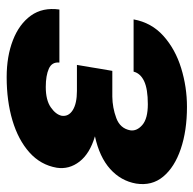

<svg xmlns="http://www.w3.org/2000/svg" viewBox="-22 -572 602 599"><g transform="rotate(-90 279.5 -272.0)"><path d="M369.1 -286.6 365.7 -265.6 358.4 -223.1H277.8Q243.7 -222.7 211.2 -210.7Q178.7 -198.7 172.9 -167Q169.9 -146.5 189.7 -129.4Q209.5 -112.3 254.4 -112.3Q301.8 -112.3 326.2 -123.8Q350.6 -135.3 356 -156.7H519Q508.8 -100.6 467.3 -63.5Q425.8 -26.4 366.9 -8.3Q308.1 9.8 246.1 9.8Q171.9 9.8 115 -9.5Q58.1 -28.8 28.6 -64.2Q-1 -99.6 6.8 -148.9Q15.1 -196.3 52.2 -229.7Q89.4 -263.2 154.3 -277.3Q100.6 -293 75.4 -325.4Q50.3 -357.9 56.2 -396.5Q64.9 -446.8 104 -481.7Q143.1 -516.6 203.9 -534.7Q264.6 -552.7 338.9 -552.7Q403.8 -552.7 454.1 -533.2Q504.4 -513.7 530.8 -477.1Q557.1 -440.4 549.8 -388.2H384.3Q386.7 -411.6 365.2 -421.1Q343.8 -430.7 308.1 -430.7Q267.1 -430.7 244.6 -415Q222.2 -399.4 218.3 -380.9Q215.3 -359.4 236.1 -346.4Q256.8 -333.5 295.9 -333.5H377Z"/></g></svg>

Font: Inter Display Extra Bold
Style: Italic
Weight: 800
Italic angle: -9.39999°
Designer: Rasmus Andersson
Foundry: rsms
Version: Version 4.000;git-4fc901f